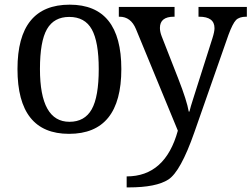

<svg xmlns="http://www.w3.org/2000/svg" viewBox="-20 -566 1082 826"><path d="M276.9 9.8Q55.2 9.8 55.2 -269Q55.2 -545.9 279.8 -545.9Q502 -545.9 502 -269Q502 9.8 276.9 9.8ZM278.8 -42Q344.2 -42 374.5 -95.7Q404.8 -149.4 404.8 -269Q404.8 -385.7 375 -439.5Q345.2 -493.2 277.8 -493.2Q212.4 -493.2 182.1 -440.7Q151.9 -388.2 151.9 -269Q151.9 -42 278.8 -42ZM1042 -536.1V-494.1H1039.1Q1009.3 -494.1 995.1 -479.5Q981 -464.8 962.9 -416L815.9 3.9Q756.8 172.4 704.3 206.3Q651.9 240.2 534.2 240.2H524.9V192.9Q690.9 192.9 745.1 -3.9L564.9 -440.9Q543 -494.1 494.1 -494.1H491.2V-536.1H731V-494.1H728Q668 -494.1 668 -445.8Q668 -429.2 675.8 -409.2L747.1 -227.1Q784.2 -132.3 792 -85.9H794.9Q800.3 -107.9 810.5 -139.2Q820.8 -170.4 832 -207L894 -401.9Q902.8 -429.7 902.8 -444.8Q902.8 -494.1 836.9 -494.1H834V-536.1Z"/></svg>

Font: Droid-TTFautohint Serif
Style: Regular
Weight: 400
Foundry: Ascender Corporation
Version: Version 1.00; ttfautohint (v1.00rc1.4-1a1c-dirty) -l 8 -r 50